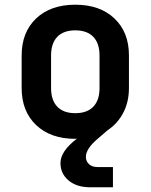

<svg xmlns="http://www.w3.org/2000/svg" viewBox="-20 -580 640 816"><path d="M364 216Q306 216 271.5 187Q237 158 237 113Q237 88 254 62.5Q271 37 307 9Q303 10 300 10Q195 10 133.5 -48.5Q72 -107 72 -206V-344Q72 -443 133.5 -501.5Q195 -560 300 -560Q405 -560 466.5 -501.5Q528 -443 528 -345V-206Q528 -147 504 -101Q480 -55 438 -27L395 10Q345 52 345 87Q345 105 358 117.5Q371 130 395 130H460V216ZM300 -99Q350 -99 376.5 -126.5Q403 -154 403 -206V-344Q403 -396 376.5 -423.5Q350 -451 300 -451Q250 -451 223.5 -423.5Q197 -396 197 -344V-206Q197 -154 223.5 -126.5Q250 -99 300 -99Z"/></svg>

Font: NKDuy Mono
Style: Bold
Weight: 700
Monospace: yes
Designer: NKDuy
Foundry: NKDuy
Version: Version 2.251; ttfautohint (v1.8.4.7-5d5b)